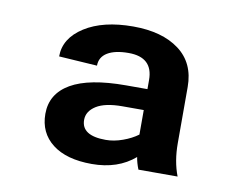

<svg xmlns="http://www.w3.org/2000/svg" viewBox="-52 -788 640 516"><g transform="rotate(10 267.5 -529.5)"><path d="M227.1 -337.4Q157.7 -337.4 119.4 -367.2Q81.1 -397 81.1 -448.7Q81.1 -503.4 131.1 -532.5Q181.2 -561.5 281.2 -561.5H339.8V-586.4Q339.8 -648.4 273.4 -648.4Q236.3 -648.4 215.8 -636Q195.3 -623.5 195.3 -600.1L90.8 -606.9Q90.8 -656.7 141.1 -688.7Q191.4 -720.7 273.4 -720.7Q352.5 -720.7 398.9 -686Q445.3 -651.4 445.3 -585.9V-432.6Q445.3 -383.3 460.4 -344.2H353.5Q346.7 -361.3 344.2 -377Q298.3 -337.4 227.1 -337.4ZM186.5 -450.7Q186.5 -407.7 252.9 -407.7Q275.4 -407.7 299.1 -416.3Q322.8 -424.8 339.8 -437.5V-504.4H281.7Q234.4 -504.4 210.4 -489.3Q186.5 -474.1 186.5 -450.7Z"/></g></svg>

Font: Bert Sans Black
Style: Regular
Weight: 900
Designer: Christian Robertson, Adam Twardoch, & Cristiano Sobral
Foundry: Google
Version: Version 12.135;January 10, 2020;FontCreator 12.0.0.2547 64-b